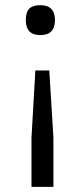

<svg xmlns="http://www.w3.org/2000/svg" viewBox="-20 -524 313 744"><path d="M187 200H102V10L117 -251H171L187 10ZM136 -388Q80 -388 80 -446Q80 -477 93.5 -490.5Q107 -504 136 -504Q193 -504 193 -446Q193 -388 136 -388Z"/></svg>

Font: Fivo Sans
Style: Regular
Weight: 400
Designer: Alexander Slobzheninov
Foundry: Alexander Slobzheninov
Version: 1.0